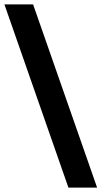

<svg xmlns="http://www.w3.org/2000/svg" viewBox="-43 -750 460 870"><path d="M267 100 -23 -730H107L397 100Z"/></svg>

Font: MuseoModerno SemiBold
Style: Regular
Weight: 600
Designer: Pablo Cosgaya, Héctor Gatti, Marcela Romero, and the Authors of The MuseoModerno Project.
Foundry: Omnibus-Type Team
Version: Version 1.001